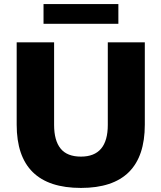

<svg xmlns="http://www.w3.org/2000/svg" viewBox="-20 -913 791 944"><path d="M378 11Q62 11 62 -300V-705H246V-299Q246 -222 278 -182.5Q310 -143 378 -143Q510 -143 510 -299V-705H692V-300Q692 11 378 11ZM194 -796V-893H562V-796Z"/></svg>

Font: Mulish Black
Style: Regular
Weight: 900
Designer: Vernon Adams
Foundry: Vernon Adams
Version: Version 3.603; ttfautohint (v1.8.3)